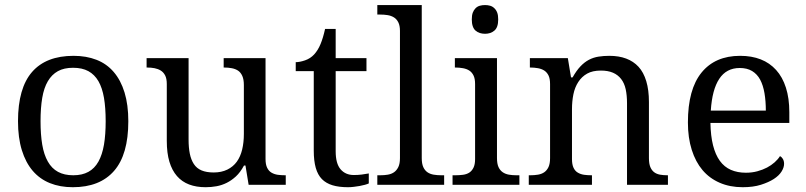

<svg xmlns="http://www.w3.org/2000/svg" viewBox="-20 -741 3234 770"><path d="M494.6 -254.9Q494.6 -121.1 437.5 -55.7Q380.4 9.8 272 9.8Q220.7 9.8 180.2 -6.6Q139.6 -22.9 111.3 -55.9Q83 -88.9 67.6 -138.7Q52.2 -188.5 52.2 -254.9Q52.2 -387.7 108.6 -452.4Q165 -517.1 274.9 -517.1Q326.2 -517.1 366.9 -501.2Q407.7 -485.4 436 -452.4Q464.4 -419.4 479.5 -370.1Q494.6 -320.8 494.6 -254.9ZM142.6 -254.9Q142.6 -201.2 149.4 -160.9Q156.2 -120.6 171.9 -93Q187.5 -65.4 212.6 -51.8Q237.8 -38.1 273.9 -38.1Q309.6 -38.1 334.5 -51.8Q359.4 -65.4 374.8 -93Q390.1 -120.6 397 -160.9Q403.8 -201.2 403.8 -254.9Q403.8 -308.6 397 -348.6Q390.1 -388.7 374.8 -415.3Q359.4 -441.9 334.5 -455.6Q309.6 -469.2 272.9 -469.2Q236.8 -469.2 212.2 -455.6Q187.5 -441.9 171.9 -415.3Q156.2 -388.7 149.4 -348.6Q142.6 -308.6 142.6 -254.9Z M1044.9 -103Q1044.9 -81.5 1051.3 -68.4Q1057.6 -55.2 1068.8 -48.6Q1080.1 -42 1094 -40Q1107.9 -38.1 1124 -38.1H1126V0H977.1L964.4 -77.1H958.5Q943.8 -49.8 926 -33.4Q908.2 -17.1 888.9 -7.6Q869.6 2 848.4 5.9Q827.1 9.8 804.7 9.8Q767.1 9.8 738.3 -1.2Q709.5 -12.2 689.7 -34.9Q669.9 -57.6 659.4 -92.3Q648.9 -127 648.9 -176.3V-403.8Q648.9 -425.8 642.3 -438.5Q635.7 -451.2 624.8 -458Q613.8 -464.8 599.9 -467.5Q585.9 -470.2 569.8 -470.2H567.9V-507.8H736.3V-181.2Q736.3 -148.9 741.2 -124.8Q746.1 -100.6 757.3 -83.3Q768.6 -65.9 788.3 -57.6Q808.1 -49.3 836.9 -49.3Q868.2 -49.3 891.6 -60.8Q915 -72.3 929.7 -92.5Q944.3 -112.8 951.2 -141.4Q958 -169.9 958 -204.1V-399.9Q958 -422.4 951.7 -436.5Q945.3 -450.7 934.6 -457.8Q923.8 -464.8 909.4 -467.5Q895 -470.2 878.9 -470.2H877V-507.8H1044.9Z M1398.9 -39.1Q1416.5 -39.1 1430.7 -41Q1444.8 -43 1459 -45.4V-5.4Q1454.1 -2.9 1443.8 0Q1433.6 2.9 1422.1 4.9Q1410.6 6.8 1398.7 8.3Q1386.7 9.8 1375.5 9.8Q1339.4 9.8 1313.5 2Q1287.6 -5.9 1271 -22.7Q1254.4 -39.6 1246.3 -67.9Q1238.3 -96.2 1238.3 -137.2V-455.6H1166V-491.7Q1182.1 -491.7 1203.4 -499Q1224.6 -506.3 1239.7 -522.5Q1255.4 -539.6 1265.6 -564.5Q1275.9 -589.4 1283.7 -625H1326.2V-507.8H1449.7V-455.6H1326.2V-134.3Q1326.2 -85 1345.9 -62Q1365.7 -39.1 1398.9 -39.1Z M1504.9 -38.1Q1521 -38.1 1535.4 -40.5Q1549.8 -43 1560.3 -50.3Q1570.8 -57.6 1577.4 -71Q1584 -84.5 1584 -106.9V-617.2Q1584 -638.2 1577.4 -651.4Q1570.8 -664.6 1559.6 -671.4Q1548.3 -678.2 1534.2 -680.4Q1520 -682.6 1504.9 -682.6H1493.2V-720.7H1671.4V-106.9Q1671.4 -84.5 1677.5 -71Q1683.6 -57.6 1694.1 -50.3Q1704.6 -43 1719.2 -40.5Q1733.9 -38.1 1750 -38.1H1761.2V0H1493.2V-38.1Z M1806.2 -38.1Q1821.8 -38.1 1836.7 -40Q1851.6 -42 1862.1 -48.8Q1872.6 -55.7 1878.9 -68.6Q1885.3 -81.5 1885.3 -103V-403.8Q1885.3 -425.8 1878.9 -438.5Q1872.6 -451.2 1862.1 -458Q1851.6 -464.8 1836.7 -467.5Q1821.8 -470.2 1806.2 -470.2H1804.2V-507.8H1973.1V-106.9Q1973.1 -84.5 1979.2 -71Q1985.4 -57.6 1996.1 -50.3Q2006.8 -43 2021 -40.5Q2035.2 -38.1 2051.3 -38.1H2063V0H1794.9V-38.1ZM1872.1 -663.1Q1872.1 -679.7 1876 -690.2Q1879.9 -700.7 1887.2 -708Q1894.5 -715.3 1904.3 -718Q1914.1 -720.7 1925.3 -720.7Q1936 -720.7 1945.6 -718Q1955.1 -715.3 1962.6 -708Q1970.2 -700.7 1974.1 -690.2Q1978 -679.7 1978 -663.1Q1978 -647 1974.1 -635.7Q1970.2 -624.5 1962.6 -618.2Q1955.1 -611.8 1945.6 -608.6Q1936 -605.5 1925.3 -605.5Q1914.1 -605.5 1904.3 -608.6Q1894.5 -611.8 1887.2 -618.2Q1879.9 -624.5 1876 -635.7Q1872.1 -647 1872.1 -663.1Z M2354 -38.1V0H2100.6V-38.1H2106.9Q2122.6 -38.1 2137.5 -40.5Q2152.3 -43 2162.8 -50.3Q2173.3 -57.6 2179.7 -71Q2186 -84.5 2186 -106.9V-403.8Q2186 -425.8 2179.7 -438.5Q2173.3 -451.2 2162.8 -458Q2152.3 -464.8 2137.5 -467.5Q2122.6 -470.2 2106.9 -470.2H2105V-507.8H2257.3L2270 -430.7H2276.4Q2291.5 -457.5 2307.6 -474.6Q2323.7 -491.7 2341.8 -501.2Q2359.9 -510.7 2380.4 -513.9Q2400.9 -517.1 2423.8 -517.1Q2461.9 -517.1 2491.2 -506.1Q2520.5 -495.1 2540.8 -473.1Q2561 -451.2 2571.8 -415.5Q2582.5 -379.9 2582.5 -332V-106.9Q2582.5 -84.5 2588.1 -71Q2593.8 -57.6 2603.5 -50.3Q2613.3 -43 2627 -40.5Q2640.6 -38.1 2656.7 -38.1H2658.7V0H2494.6V-327.1Q2494.6 -358.4 2489.3 -383.1Q2483.9 -407.7 2470.9 -424.3Q2458 -440.9 2438 -449.5Q2418 -458 2389.6 -458Q2356.4 -458 2334.7 -445.8Q2313 -433.6 2299.1 -412.1Q2285.2 -390.6 2279.5 -362.5Q2273.9 -334.5 2273.9 -302.7V-103Q2273.9 -81.5 2280 -68.4Q2286.1 -55.2 2297.4 -48.6Q2308.6 -42 2322.5 -40Q2336.4 -38.1 2352.1 -38.1Z M2946.8 -468.3Q2893.1 -468.3 2864.5 -424.8Q2835.9 -381.3 2830.6 -297.4H3051.3Q3051.3 -335.4 3045.9 -367.2Q3040.5 -398.9 3028.6 -421.4Q3016.6 -443.8 2996.3 -456.1Q2976.1 -468.3 2946.8 -468.3ZM2958.5 9.8Q2907.2 9.8 2866.2 -8.1Q2825.2 -25.9 2797.4 -58.8Q2769.5 -91.8 2754.2 -140.1Q2738.8 -188.5 2738.8 -250Q2738.8 -382.8 2793.5 -450Q2848.1 -517.1 2948.2 -517.1Q2994.6 -517.1 3030.8 -502.9Q3066.9 -488.8 3092.5 -460.4Q3118.2 -432.1 3131.8 -389.6Q3145.5 -347.2 3145.5 -291V-248H2829.1Q2830.1 -195.8 2839.6 -158.2Q2849.1 -120.6 2866.9 -95.9Q2884.8 -71.3 2911.1 -59.8Q2937.5 -48.3 2971.2 -48.3Q2996.1 -48.3 3017.6 -54.2Q3039.1 -60.1 3056.2 -69.1Q3073.2 -78.1 3086.7 -90.1Q3100.1 -102.1 3107.9 -114.7Q3114.3 -112.3 3119.4 -104Q3124.5 -95.7 3124.5 -84Q3124.5 -69.3 3114.3 -53Q3104 -36.6 3083.3 -23.2Q3062.5 -9.8 3031.5 0Q3000.5 9.8 2958.5 9.8Z"/></svg>

Font: MUA Office
Style: Regular
Weight: 400
Designer: Khon Soe Zaw Thu
Foundry: Myanmar Unicode
Version: Version 2.10 June 24, 2017